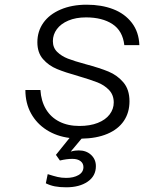

<svg xmlns="http://www.w3.org/2000/svg" viewBox="-20 -578 690 817"><path d="M175 202 183 163Q208 171 225 175Q242 179 262 179Q293 179 314 167Q335 155 335 133Q335 117 322.5 107.5Q310 98 288 98Q264 98 235 105L218 81L276 9Q221 2 178.5 -25Q136 -52 112 -95.5Q88 -139 88 -195H152Q155 -148 175.5 -113.5Q196 -79 232.5 -60.5Q269 -42 318 -42Q363 -42 396 -55Q429 -68 446.5 -91Q464 -114 464 -142Q464 -174 444 -195Q424 -216 394.5 -227.5Q365 -239 314 -254Q257 -270 222 -284.5Q187 -299 163 -326.5Q139 -354 139 -398Q139 -445 164.5 -481Q190 -517 238 -537.5Q286 -558 349 -558Q412 -558 461.5 -539Q511 -520 541 -481Q571 -442 573 -386H509Q502 -447 458.5 -475.5Q415 -504 346 -504Q303 -504 271 -490.5Q239 -477 222 -454Q205 -431 205 -403Q205 -375 223.5 -357Q242 -339 269 -328.5Q296 -318 344 -305Q404 -289 441.5 -273.5Q479 -258 505 -227.5Q531 -197 531 -147Q531 -99 507 -63.5Q483 -28 437 -8.5Q391 11 327 12L281 67Q291 64 299 63Q307 62 315 62Q347 62 367.5 81Q388 100 388 129Q388 171 353 195Q318 219 262 219Q234 219 213.5 215Q193 211 175 202Z"/></svg>

Font: Azeret Mono Light
Style: Italic
Weight: 300
Italic angle: -12°
Designer: Martin Vácha
Foundry: Displaay
Version: Version 1.000; Glyphs 3.0.3, build 3074